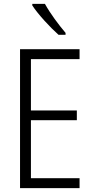

<svg xmlns="http://www.w3.org/2000/svg" viewBox="-20 -1033 480 987"><path d="M211 -1013H146V-1005C175 -960 239 -891 281 -854H317V-864C282 -905 238 -964 211 -1013ZM389 -66V-117H139V-415H375V-465H139V-729H389V-780H83V-66Z"/></svg>

Font: Noto Sans Malayalam UI Condensed Light
Style: Regular
Weight: 300
Width: 3
Designer: Jelle Bosma - Monotype Design Team
Foundry: Monotype Imaging Inc.
Version: Version 2.104